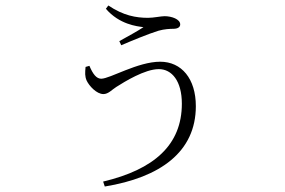

<svg xmlns="http://www.w3.org/2000/svg" viewBox="-20 -603 1040 700"><path d="M306 -363 292 -359C290 -338 289 -325 296 -309C305 -290 332 -260 357 -260C375 -260 388 -276 404 -286C434 -305 508 -351 559 -351C607 -351 643 -307 643 -225C643 -74 541 15 356 59L362 77C564 44 694 -49 694 -216C694 -316 642 -378 564 -378C482 -378 381 -316 349 -316C332 -316 319 -332 306 -363ZM366 -571C415 -514 479 -507 503 -504C481 -489 447 -471 415 -453L422 -438C459 -454 522 -480 558 -491C579 -497 600 -498 612 -498C628 -498 637 -504 637 -514C637 -533 606 -544 580 -544C567 -544 540 -538 520 -538C476 -538 430 -546 375 -583Z"/></svg>

Font: Noto Serif CJK HK ExtraLight
Style: Regular
Weight: 200
Designer: Ryoko NISHIZUKA 西塚涼子 (kana & ideographs); Frank Grießhammer (Latin, Greek & Cyrillic); Wenlong ZHANG 张文龙 (bopomofo); San
Foundry: Adobe
Version: Version 2.001;hotconv 1.1.0;makeotfexe 2.6.0